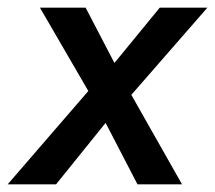

<svg xmlns="http://www.w3.org/2000/svg" viewBox="-40 -480 560 500"><path d="M376 -460 258 -316 183 -460H64L190 -243L-20 0H106L235 -160L318 0H434L302 -233L500 -460Z"/></svg>

Font: Jost* 500 Medium Italic
Style: Italic
Weight: 500
Italic angle: -10°
Version: Version 3.200; ttfautohint (v0.97) -l 8 -r 50 -G 200 -x 14 -